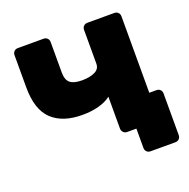

<svg xmlns="http://www.w3.org/2000/svg" viewBox="-116 -631 844 859"><g transform="rotate(-20 306.0 -201.5)"><path d="M458 117Q447 117 440 110Q433 103 433 92V0H403L365 -131H576Q587 -131 594 -124Q601 -117 601 -106V92Q601 103 594 110Q587 117 576 117ZM389 0Q378 0 371 -7.5Q364 -15 364 -25V-177Q341 -159 306 -149.5Q271 -140 228 -140Q134 -140 83.5 -188Q33 -236 33 -342V-495Q33 -506 40 -513Q47 -520 58 -520H180Q191 -520 198 -513Q205 -506 205 -495V-350Q205 -315 222.5 -300.5Q240 -286 279 -286Q316 -286 340 -297.5Q364 -309 364 -334V-495Q364 -506 371 -513Q378 -520 389 -520H517Q528 -520 535 -513Q542 -506 542 -495V-25Q542 -15 535 -7.5Q528 0 517 0Z"/></g></svg>

Font: Rubik Light
Style: Bold
Weight: 700
Version: Version 2.104